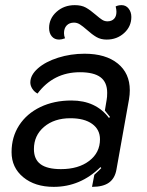

<svg xmlns="http://www.w3.org/2000/svg" viewBox="-20 -718 573 747"><path d="M25 -126Q25 -185 54.5 -230.5Q84 -276 137 -301.5Q190 -327 258 -327Q353 -327 404 -259L408 -263Q405 -267 388 -288L395 -330Q397 -340 397 -357Q397 -398 371 -417.5Q345 -437 291 -437Q188 -437 126 -354Q113 -361 105.5 -373Q98 -385 98 -397Q98 -426 127.5 -452Q157 -478 206 -493.5Q255 -509 309 -509Q391 -509 438 -471Q485 -433 485 -367Q485 -350 482 -332L433 -58Q427 -24 404 -7.5Q381 9 338 9L347 -38Q370 -59 374 -64L371 -68Q293 9 189 9Q116 9 70.5 -28.5Q25 -66 25 -126ZM369 -176Q369 -214 338.5 -236Q308 -258 254 -258Q191 -258 151.5 -224.5Q112 -191 112 -138Q112 -98 138 -79Q164 -60 217 -60Q285 -60 327 -92Q369 -124 369 -176ZM171 -609Q171 -646 200 -672Q229 -698 271 -698Q297 -698 314 -688.5Q331 -679 353 -660Q368 -647 377.5 -641Q387 -635 398 -635Q414 -635 423.5 -644.5Q433 -654 433 -672Q433 -681 430 -693Q440 -698 453 -698Q470 -698 480.5 -684.5Q491 -671 491 -652Q491 -615 463 -589.5Q435 -564 395 -564Q372 -564 355 -574Q338 -584 318 -602Q302 -616 291 -623Q280 -630 268 -630Q250 -630 239.5 -619Q229 -608 229 -589Q229 -579 233 -569Q220 -564 210 -564Q192 -564 181.5 -576.5Q171 -589 171 -609Z"/></svg>

Font: K2D
Style: Italic
Weight: 400
Italic angle: -10°
Designer: Katatrad Aksorn Co.,Ltd.
Foundry: Cadson Demak Co.,Ltd.
Version: Version 1.000; ttfautohint (v1.6)